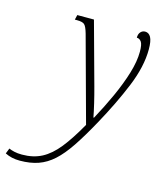

<svg xmlns="http://www.w3.org/2000/svg" viewBox="-256 -631 818 958"><g transform="rotate(15 153.0 -152.0)"><path d="M-64 240Q-107 240 -140 223L-129 195Q-118 200 -101 204Q-84 208 -61 208Q-3 208 41 185Q85 162 125 112Q165 62 210 -18L90 -458Q80 -493 69.5 -502Q59 -511 32 -511H20L26 -536H112L200 -215Q211 -175 221 -132.5Q231 -90 236 -63H239Q275 -129 306 -197Q337 -265 356 -327.5Q375 -390 375 -440Q375 -478 365.5 -491Q356 -504 342 -504Q342 -523 351.5 -533.5Q361 -544 375 -544Q394 -544 404.5 -525Q415 -506 415 -463Q415 -374 371.5 -268Q328 -162 264 -46Q219 36 182 91Q145 146 109 178.5Q73 211 31.5 225.5Q-10 240 -64 240Z"/></g></svg>

Font: Noto Serif SemiCondensed ExtraLight
Style: Italic
Weight: 200
Width: 4
Italic angle: -12°
Designer: Monotype Design Team
Foundry: Monotype Imaging Inc.
Version: Version 2.013